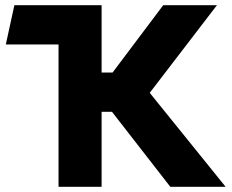

<svg xmlns="http://www.w3.org/2000/svg" viewBox="-20 -720 896 740"><path d="M205.6 -548.5H2.4L35.4 -700H371.6ZM636.4 0 354.9 -362 609.1 -700H816.1L557.1 -362.2L849.6 0ZM205.6 0V-700H371.6V-440.5H503.9V-289H371.6V0Z"/></svg>

Font: Geologica-Sharp
Style: Regular
Weight: 100
Designer: Sindre Bremnes, Frode Helland
Foundry: Monokrom Skriftforlag AS
Version: Version 1.010;gftools[0.9.28]